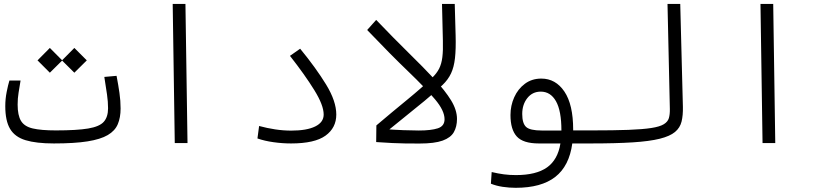

<svg xmlns="http://www.w3.org/2000/svg" viewBox="-20 -713 4142 957"><path d="M248.5 2Q160.6 2 107.4 -14.2Q54.2 -30.3 30.3 -70.6Q6.3 -110.8 6.3 -184.1Q6.3 -219.7 13.4 -255.4Q20.5 -291 26.9 -311.5H82.5Q77.1 -278.8 72.5 -250.5Q67.9 -222.2 67.9 -191.9Q67.9 -138.2 84.7 -110.4Q101.6 -82.5 143.1 -72.8Q184.6 -63 258.3 -63Q363.3 -63 419.7 -72.5Q476.1 -82 497.3 -106Q518.6 -129.9 518.6 -173.3Q518.6 -206.1 513.4 -241.9Q508.3 -277.8 500 -329.6L561 -335Q569.8 -289.1 575.4 -250Q581.1 -210.9 581.1 -172.4Q581.1 -127 567.1 -94Q553.2 -61 517.1 -39.8Q481 -18.6 416 -8.3Q351.1 2 248.5 2ZM350.6 -350.6 289.6 -411.1 228.5 -350.6 167 -412.1 228.5 -474.1 289.6 -412.6 350.6 -474.1 412.6 -412.1Z M851.1 0 840.8 -693.4H904.3L914.6 0Z M1430.7 2Q1387.7 2 1343.5 -4.2Q1299.3 -10.3 1263.2 -22.9L1271.5 -85Q1311.5 -74.2 1351.6 -68.1Q1391.6 -62 1431.6 -62Q1509.3 -62 1551.3 -82.8Q1593.3 -103.5 1593.3 -142.1Q1593.3 -188.5 1546.6 -263.9Q1500 -339.4 1425.3 -434.6L1476.1 -470.2Q1554.7 -374.5 1605.5 -291.5Q1656.2 -208.5 1656.2 -142.1Q1656.2 -75.7 1602.5 -36.9Q1548.8 2 1430.7 2Z M2071.3 2.4Q2030.3 2.4 1999.8 2Q1969.2 1.5 1936.3 0Q1903.3 -1.5 1855 -4.9L1856 -87.9L1894 -69.8Q1943.8 -65.9 1990.7 -64.2Q2037.6 -62.5 2067.4 -62.5Q2128.9 -62.5 2162.4 -73.5Q2195.8 -84.5 2195.8 -118.7Q2195.8 -161.6 2148.4 -217.8Q2101.1 -273.9 2014.4 -357.2Q1927.7 -440.4 1810.1 -563.5L1855 -613.8Q1943.4 -521.5 2017.1 -449.2Q2090.8 -377 2144.8 -319.1Q2198.7 -261.2 2228.3 -212.9Q2257.8 -164.6 2257.8 -120.1Q2257.8 -82 2242.2 -54.4Q2226.6 -26.9 2186.3 -12.2Q2146 2.4 2071.3 2.4Z M1898.9 -50.3 1856 -87.9Q1936 -155.8 2009.8 -216.1Q2083.5 -276.4 2133.3 -324.7Q2156.7 -347.2 2168.7 -370.8Q2180.7 -394.5 2184.8 -427.7Q2189 -460.9 2187.5 -511.2L2183.1 -693.4H2246.6L2251 -536.1Q2252.9 -468.3 2247.8 -423.1Q2242.7 -377.9 2228 -346.9Q2213.4 -315.9 2186 -289.6Q2146 -251.5 2096.7 -210.7Q2047.4 -169.9 1996.3 -129.2Q1945.3 -88.4 1898.9 -50.3Z M2550.3 223.1Q2518.6 223.1 2485.8 218.3Q2453.1 213.4 2426.8 202.6L2430.7 144.5Q2463.4 152.3 2491.7 156Q2520 159.7 2551.8 159.7Q2652.3 159.7 2706.3 121.6Q2760.3 83.5 2773.4 2H2665.5Q2587.4 2 2555.9 -32.7Q2524.4 -67.4 2524.4 -139.6Q2524.4 -186.5 2543 -228Q2561.5 -269.5 2596.2 -295.4Q2630.9 -321.3 2678.2 -321.3Q2749.5 -321.3 2793.2 -256.6Q2836.9 -191.9 2836.9 -66.4Q2836.9 -64.5 2836.9 -63H2929.7Q2955.6 -63 2963.9 -56.4Q2972.2 -49.8 2972.2 -31.2Q2972.2 -11.2 2960.7 -4.6Q2949.2 2 2922.4 2H2832.5Q2817.4 114.3 2747.8 168.7Q2678.2 223.1 2550.3 223.1ZM2778.3 -62.5Q2778.3 -160.6 2751.2 -208.5Q2724.1 -256.3 2675.3 -256.3Q2633.8 -256.3 2608.4 -224.1Q2583 -191.9 2583 -145Q2583 -98.1 2602.3 -80.3Q2621.6 -62.5 2680.2 -62.5Q2685.5 -62.5 2691.9 -62.5Q2698.2 -62.5 2704.6 -62.5Q2720.7 -62.5 2739.5 -62.5Q2758.3 -62.5 2778.3 -62.5Z M2923.8 2Q2896.5 2 2896.5 -31.2Q2896.5 -49.8 2905.8 -56.4Q2915 -63 2929.7 -63Q3040 -63 3112.1 -65.7Q3184.1 -68.4 3226.3 -75Q3268.6 -81.5 3288.6 -93.8Q3308.6 -106 3314 -124.5Q3319.3 -143.1 3318.8 -169.4L3307.1 -693.4H3370.6L3383.8 -180.7Q3384.8 -138.2 3377.2 -107.2Q3369.6 -76.2 3344.5 -55.2Q3319.3 -34.2 3268.6 -21.5Q3217.8 -8.8 3133.8 -3.4Q3049.8 2 2923.8 2Z M3780.8 0 3770.5 -693.4H3834L3844.2 0Z"/></svg>

Font: Cascadia Mono PL Light
Style: Regular
Weight: 300
Monospace: yes
Designer: Aaron Bell
Foundry: Saja Typeworks
Version: Version 2404.023; ttfautohint (v1.8.4)